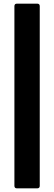

<svg xmlns="http://www.w3.org/2000/svg" viewBox="-20 -849 297 1053"><path d="M73 184Q59 184 59 170V-815Q59 -829 73 -829H184Q198 -829 198 -815V170Q198 184 184 184Z"/></svg>

Font: Sofia Sans Semi Condensed Black
Style: Regular
Weight: 900
Designer: Botio Nikoltchev, Ani Petrova
Foundry: lettersoup
Version: Version 4.100; ttfautohint (v1.8.4.7-5d5b)